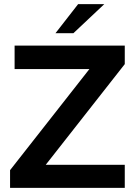

<svg xmlns="http://www.w3.org/2000/svg" viewBox="-20 -911 661 931"><path d="M485.8 -891.1 335.9 -750H249L358.9 -891.1ZM585 -689.9V-600.1L201.7 -111.8H585V0H28.8V-85.9L413.6 -576.2H50.8V-689.9Z"/></svg>

Font: HK Grotesk Legacy
Style: Bold
Weight: 700
Designer: Alfredo Marco Pradil
Foundry: Hanken Design Co.
Version: Version 2.022;PS 002.022;hotconv 1.0.88;makeotf.lib2.5.64775